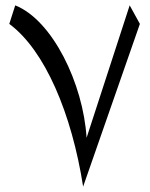

<svg xmlns="http://www.w3.org/2000/svg" viewBox="-20 -673 552 707"><path d="M14.2 -585C145.5 -487.8 244.1 -254.9 286.1 14.2L495.1 -585L457.5 -653.3L298.8 -165.5C286.6 -365.2 172.9 -599.1 36.1 -653.3Z"/></svg>

Font: Cardo
Style: Italic
Weight: 400
Designer: David J. Perry
Foundry: David J. Perry
Version: Version 0.99